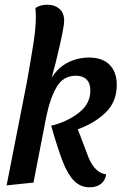

<svg xmlns="http://www.w3.org/2000/svg" viewBox="-20 -774 519 814"><path d="M430 -35Q427 -10 408.5 5Q390 20 360 20Q321 20 294 -7.5Q267 -35 246 -89Q225 -143 197 -241Q266 -258 314.5 -296Q363 -334 363 -390Q363 -421 347 -437Q331 -453 302 -453Q248 -453 220 -405Q192 -357 176 -278L122 0L8 12L94 -426Q112 -527 122 -591.5Q132 -656 132 -702Q132 -720 130 -740Q150 -754 182 -754Q211 -754 231.5 -737Q252 -720 252 -685Q252 -664 234 -584Q216 -504 199 -444Q225 -487 267 -508.5Q309 -530 357 -530Q415 -530 445 -499Q475 -468 475 -414Q475 -343 428.5 -297.5Q382 -252 310 -226L355 -107Q383 -40 430 -35Z"/></svg>

Font: Sansita SW
Style: Italic
Weight: 400
Italic angle: -11°
Designer: Pablo Cosgaya
Foundry: Omnibus-Type
Version: Version 1.000